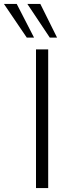

<svg xmlns="http://www.w3.org/2000/svg" viewBox="-90 -956 357 976"><path d="M93 0V-705H155V0ZM163 -765 49 -936H115L200 -765ZM46 -765 -70 -936H-5L83 -765Z"/></svg>

Font: Mulish ExtraLight Light
Style: Regular
Weight: 300
Version: Version 3.603